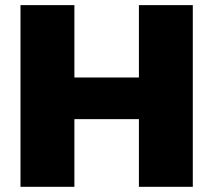

<svg xmlns="http://www.w3.org/2000/svg" viewBox="-20 -721 823 741"><path d="M59.1 -701.2H267.1V-421.9H516.1V-701.2H724.1V0H516.1V-261.2H267.1V0H59.1Z"/></svg>

Font: Montserrat arm ExtraBold
Style: Regular
Weight: 800
Designer: Julieta Ulanovsky
Foundry: Julieta Ulanovsky
Version: Version 6.000;PS 006.000;hotconv 1.0.88;makeotf.lib2.5.64775